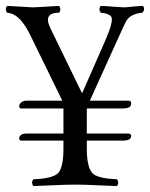

<svg xmlns="http://www.w3.org/2000/svg" viewBox="-21 -625 508 650"><path d="M193.8 -122.1V-148.9H49.8Q44.4 -150.9 43.9 -155.8V-157.2Q45.9 -172.4 67.9 -172.9H193.8V-257.8H49.8Q44.4 -259.8 43.9 -264.2Q43.9 -276.4 57.6 -282.2Q62.5 -284.2 67.9 -284.2H189.9L83 -502.9Q53.2 -565.4 20 -578.1Q11.2 -581.1 2.9 -582Q-5.4 -593.8 2.9 -605Q20 -604.5 56.2 -602.1Q83.5 -600.1 89.8 -600.1Q92.3 -600.1 112.3 -601.1Q159.2 -604 179.2 -605Q187.5 -593.3 179.2 -582Q125.5 -582 147.9 -533.2Q148.4 -531.7 148.9 -530.8L255.9 -311H257.8L335 -486.8Q363.8 -552.7 356 -567.9Q348.1 -579.6 319.8 -582Q311.5 -593.8 319.8 -605Q336.4 -604.5 366.7 -602.1Q391.1 -600.1 398.9 -600.1Q406.7 -600.1 422.9 -602.1Q446.3 -604.5 462.9 -605Q471.7 -594.2 460.9 -582Q422.9 -578.6 408.2 -556.6Q402.3 -547.9 375 -486.8L283.2 -284.2H415Q421.9 -282.7 422.9 -277.8V-272Q421.4 -258.8 397.9 -257.8H272.9V-172.9H415Q421.9 -171.4 422.9 -167V-163.1Q421.4 -149.9 397.9 -148.9H272.9V-122.1Q272.9 -52.7 295.9 -35.2Q315.9 -20.5 375 -18.1Q383.3 -6.3 375 4.9Q351.6 4.4 313 2.4Q264.6 0 234.9 0Q203.1 0 153.3 2.4Q114.3 4.4 91.8 4.9Q83.5 -6.8 91.8 -18.1Q159.7 -20.5 177.2 -40.5Q193.8 -61.5 193.8 -122.1Z"/></svg>

Font: Linux Libertine Display O
Style: Regular
Weight: 400
Designer: Philipp H. Poll
Foundry: Philipp H. Poll
Version: Version 5.0.9